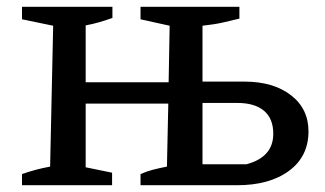

<svg xmlns="http://www.w3.org/2000/svg" viewBox="-20 -547 960 567"><path d="M45 0V-33Q65 -40 85.5 -45.5Q106 -51 128 -55L137 -471L45 -490V-527H312V-494Q295 -488 275 -482Q255 -476 233 -472V-304H478L481 -471L395 -490V-527H687V-492Q662 -486 638 -480.5Q614 -475 578 -471V-306H702Q787 -306 839 -266Q891 -226 891 -159Q891 -85 833.5 -42.5Q776 0 680 0H395V-33Q413 -41 432.5 -46Q452 -51 473 -55L477 -241H233V-53L311 -37V0ZM578 -62H708Q787 -83 787 -152Q787 -197 759.5 -220Q732 -243 681 -243H578Z"/></svg>

Font: Piazzolla SC Medium
Style: Regular
Weight: 500
Designer: Juan Pablo del Peral
Foundry: Huerta Tipografica
Version: Version 1.330